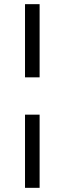

<svg xmlns="http://www.w3.org/2000/svg" viewBox="-20 -693 310 921"><path d="M100 208V-143H170V208ZM100 -322V-673H170V-322Z"/></svg>

Font: Mate
Style: Regular
Weight: 400
Designer: Eduardo Rodriguez Tunni
Foundry: Eduardo Rodriguez Tunni
Version: Version 1.002